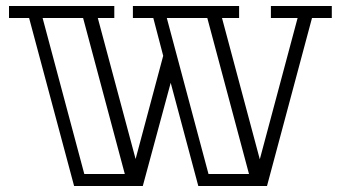

<svg xmlns="http://www.w3.org/2000/svg" viewBox="-20 -620 1136 640"><path d="M1086 -560H1020L870 0H641L549 -344L456 0H227L77 -560H10V-600H295H361V-560H306L432 -90L524 -434L491 -560H423V-600H709H777V-560H720L846 -89L972 -560H883V-600H1031H1086ZM396 -40 257 -560H122L261 -40ZM810 -40 671 -560H536L675 -40Z"/></svg>

Font: Kumar One Outline
Style: Regular
Weight: 400
Designer: Parimal Parmar
Foundry: Indian Type Foundry
Version: Version 1.000;PS 1.000;hotconv 1.0.88;makeotf.lib2.5.647800